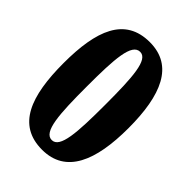

<svg xmlns="http://www.w3.org/2000/svg" viewBox="-215 -819 925 925"><g transform="rotate(45 247.0 -357.0)"><path d="M247 10C409 10 468 -135 468 -358C468 -583 409 -724 248 -724C78 -724 25 -581 25 -359C25 -134 78 10 247 10ZM247 -56C191 -56 184 -168 184 -358C184 -548 191 -658 248 -658C302 -658 309 -548 309 -358C309 -168 302 -56 247 -56Z"/></g></svg>

Font: Noto Serif Bengali Condensed Black
Style: Regular
Weight: 900
Width: 3
Designer: Juan Bruce, Universal Thirst, Indian Type Foundry and the Monotype Design Team.
Foundry: Monotype Imaging Inc.
Version: Version 2.003